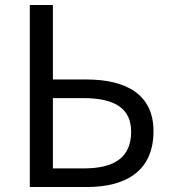

<svg xmlns="http://www.w3.org/2000/svg" viewBox="-20 -753 688 773"><path d="M100 0H329C493 0 598 -69 598 -225C598 -372 489 -433 328 -433H193V-733H100ZM193 -75V-358H315C443 -358 508 -316 508 -223C508 -120 442 -75 317 -75Z"/></svg>

Font: Noto Sans Mono CJK SC Regular
Style: Regular
Weight: 400
Designer: Ryoko NISHIZUKA (kana & ideographs); Paul D. Hunt (Latin, Greek & Cyrillic); Wenlong ZHANG (bopomofo); Sandoll Communica
Foundry: Adobe Systems Incorporated
Version: Version 1.005;PS 1.005;hotconv 1.0.96;makeotf.lib2.5.65012